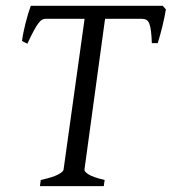

<svg xmlns="http://www.w3.org/2000/svg" viewBox="-20 -635 586 655"><path d="M334 0H116.2L119.1 -21Q161.1 -30.3 178.5 -39.8Q195.8 -49.3 196.8 -56.2L268.6 -570.8H136.2Q129.9 -570.8 124.3 -568.1Q118.7 -565.4 111.8 -556.6Q105 -547.9 95.7 -531Q86.4 -514.2 73.2 -485.8L55.2 -495.1Q56.6 -507.8 59.8 -523.7Q63 -539.6 67.1 -555.9Q71.3 -572.3 75.9 -587.6Q80.6 -603 85 -615.2H535.2L545.9 -603Q543.9 -591.3 541 -576.4Q538.1 -561.5 534.2 -545.9Q530.3 -530.3 526.1 -515.1Q522 -500 518.1 -487.8H498Q497.1 -512.2 495.1 -528.3Q493.2 -544.4 489.5 -554Q485.8 -563.5 479.7 -567.1Q473.6 -570.8 463.9 -570.8H338.4L268.1 -56.2Q267.1 -49.8 282.2 -40Q297.4 -30.3 336.9 -21Z"/></svg>

Font: Gentium Plus Viet
Style: Italic
Weight: 400
Italic angle: -8°
Designer: J. Victor Gaultney, Annie Olsen, Iska Routamaa, Becca Hirsbrunner
Foundry: SIL International
Version: Version 5.000